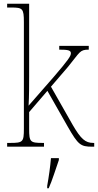

<svg xmlns="http://www.w3.org/2000/svg" viewBox="-20 -780 521 1021"><path d="M18 0H214V-20H207C140 -20 135 -25 135 -95V-184L232 -297L340 -107C396 -9 409 0 470 0H481V-20H476C434 -20 410 -41 367 -115L251 -319L342 -425C406 -503 403 -516 452 -516V-536H295V-516C340 -516 357 -513 357 -497C357 -482 344 -462 264 -369L132 -218C135 -270 135 -327 135 -374V-760H18V-740H40C100 -740 107 -735 107 -663V-95C107 -25 102 -20 34 -20H18ZM231 208V221H239C257 182 278 113 293 71V61H251C247 108 240 158 231 208Z"/></svg>

Font: Noto Serif SemiCondensed Thin
Style: Regular
Weight: 100
Width: 4
Designer: Monotype Design Team
Foundry: Monotype Imaging Inc.
Version: Version 2.015